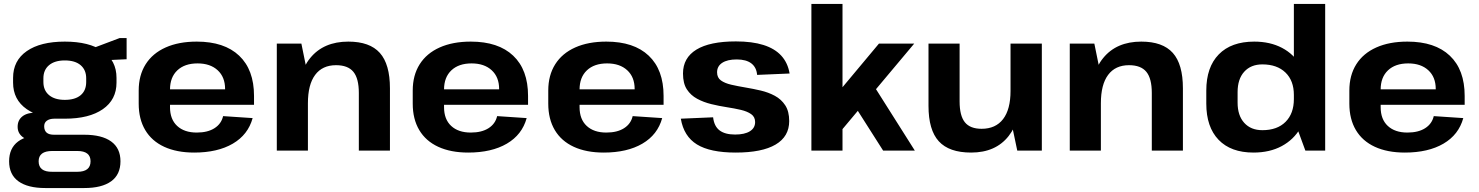

<svg xmlns="http://www.w3.org/2000/svg" viewBox="-20 -760 7464 969"><path d="M307 -161Q184 -161 115 -209Q46 -257 46 -343V-367Q46 -454 115 -502Q184 -550 307 -550Q430 -550 499 -502Q568 -454 568 -367V-343Q568 -257 499 -209Q430 -161 307 -161ZM209 189Q120 189 73 155Q26 121 26 54Q26 -12 71.5 -46Q117 -80 208 -80H405Q494 -80 541 -46Q588 -12 588 54Q588 121 541 155Q494 189 405 189ZM370 107Q437 107 437 54Q437 2 370 2H244Q175 2 175 54Q175 108 244 107ZM163 -49Q120 -49 94.5 -68.5Q69 -88 69 -120Q69 -154 93.5 -173Q118 -192 164 -192H307V-161H254Q230 -161 216 -150.5Q202 -140 203 -120Q204 -100 216 -90Q228 -80 253 -80H307V-49ZM307 -256Q359 -256 387 -279.5Q415 -303 415 -346V-365Q415 -407 387 -431Q359 -455 307 -455Q256 -455 227.5 -431Q199 -407 199 -365V-346Q199 -304 227.5 -280Q256 -256 307 -256ZM425 -508 584 -568H619V-461L425 -452Z M960 10Q872 10 809 -19Q746 -48 713 -103.5Q680 -159 680 -237V-303Q680 -380 715 -435.5Q750 -491 816 -520.5Q882 -550 973 -550Q1112 -550 1187 -479Q1262 -408 1262 -276V-231H809V-309H1138L1116 -279V-311Q1116 -371 1078.5 -405.5Q1041 -440 977 -440Q912 -440 875 -405Q838 -370 838 -308V-219Q838 -158 874 -124.5Q910 -91 973 -91Q1028 -91 1062.5 -113Q1097 -135 1106 -174L1255 -164Q1232 -80 1155 -35Q1078 10 960 10Z M1791 -291Q1791 -364 1763.5 -397.5Q1736 -431 1676 -431Q1607 -431 1570.5 -382Q1534 -333 1534 -239L1478 -158V-227Q1478 -384 1545.5 -467Q1613 -550 1738 -550Q1846 -550 1897 -493Q1948 -436 1948 -314V0H1791ZM1377 -540H1501L1534 -378V0H1377Z M2343 10Q2255 10 2192 -19Q2129 -48 2096 -103.5Q2063 -159 2063 -237V-303Q2063 -380 2098 -435.5Q2133 -491 2199 -520.5Q2265 -550 2356 -550Q2495 -550 2570 -479Q2645 -408 2645 -276V-231H2192V-309H2521L2499 -279V-311Q2499 -371 2461.5 -405.5Q2424 -440 2360 -440Q2295 -440 2258 -405Q2221 -370 2221 -308V-219Q2221 -158 2257 -124.5Q2293 -91 2356 -91Q2411 -91 2445.5 -113Q2480 -135 2489 -174L2638 -164Q2615 -80 2538 -35Q2461 10 2343 10Z M3027 10Q2939 10 2876 -19Q2813 -48 2780 -103.5Q2747 -159 2747 -237V-303Q2747 -380 2782 -435.5Q2817 -491 2883 -520.5Q2949 -550 3040 -550Q3179 -550 3254 -479Q3329 -408 3329 -276V-231H2876V-309H3205L3183 -279V-311Q3183 -371 3145.5 -405.5Q3108 -440 3044 -440Q2979 -440 2942 -405Q2905 -370 2905 -308V-219Q2905 -158 2941 -124.5Q2977 -91 3040 -91Q3095 -91 3129.5 -113Q3164 -135 3173 -174L3322 -164Q3299 -80 3222 -35Q3145 10 3027 10Z M3693 10Q3564 10 3497.5 -31Q3431 -72 3416 -161L3579 -168Q3584 -123 3611.5 -102Q3639 -81 3690 -81Q3738 -81 3764.5 -97.5Q3791 -114 3791 -144Q3791 -170 3771 -184Q3751 -198 3719 -205.5Q3687 -213 3648 -219Q3609 -225 3570 -234.5Q3531 -244 3498.5 -261.5Q3466 -279 3446.5 -309Q3427 -339 3427 -389Q3427 -468 3494.5 -509.5Q3562 -551 3694 -551Q3776 -551 3833 -533Q3890 -515 3923 -479Q3956 -443 3965 -389L3801 -382Q3798 -420 3772 -440Q3746 -460 3698 -460Q3651 -460 3625 -443Q3599 -426 3599 -395Q3599 -368 3618.5 -354Q3638 -340 3670.5 -332.5Q3703 -325 3742 -318.5Q3781 -312 3819.5 -303Q3858 -294 3890.5 -276.5Q3923 -259 3943 -228.5Q3963 -198 3963 -149Q3963 -71 3894.5 -30.5Q3826 10 3693 10Z M4106 -169 4416 -540H4594L4209 -81ZM4075 -740H4232V0H4075ZM4276 -253 4389 -329 4597 0H4437Z M4823 -248Q4823 -176 4849.5 -143Q4876 -110 4934 -110Q5005 -110 5042.5 -159Q5080 -208 5080 -301L5136 -382V-313Q5136 -157 5070.5 -73.5Q5005 10 4881 10Q4770 10 4718 -47Q4666 -104 4666 -226V-540H4823ZM5238 0H5114L5080 -162V-540H5238Z M5793 -291Q5793 -364 5765.5 -397.5Q5738 -431 5678 -431Q5609 -431 5572.5 -382Q5536 -333 5536 -239L5480 -158V-227Q5480 -384 5547.5 -467Q5615 -550 5740 -550Q5848 -550 5899 -493Q5950 -436 5950 -314V0H5793ZM5379 -540H5503L5536 -378V0H5379Z M6306 10Q6192 10 6130 -54.5Q6068 -119 6068 -237V-303Q6068 -421 6131 -485.5Q6194 -550 6310 -550Q6390 -550 6450 -518.5Q6510 -487 6543.5 -429Q6577 -371 6577 -292V-251Q6577 -172 6543 -113.5Q6509 -55 6448.5 -22.5Q6388 10 6306 10ZM6351 -103Q6426 -103 6468 -145Q6510 -187 6510 -260V-281Q6510 -353 6467.5 -394Q6425 -435 6351 -435Q6293 -435 6259.5 -398Q6226 -361 6226 -295V-242Q6226 -177 6259.5 -140Q6293 -103 6351 -103ZM6510 -158V-740H6668V0H6568Z M7070 10Q6982 10 6919 -19Q6856 -48 6823 -103.5Q6790 -159 6790 -237V-303Q6790 -380 6825 -435.5Q6860 -491 6926 -520.5Q6992 -550 7083 -550Q7222 -550 7297 -479Q7372 -408 7372 -276V-231H6919V-309H7248L7226 -279V-311Q7226 -371 7188.5 -405.5Q7151 -440 7087 -440Q7022 -440 6985 -405Q6948 -370 6948 -308V-219Q6948 -158 6984 -124.5Q7020 -91 7083 -91Q7138 -91 7172.5 -113Q7207 -135 7216 -174L7365 -164Q7342 -80 7265 -35Q7188 10 7070 10Z"/></svg>

Font: Pathway Extreme
Style: Bold
Weight: 700
Designer: Eduardo Rodriguez Tunni
Foundry: Eduardo Rodriguez Tunni
Version: Version 1.001;gftools[0.9.26]